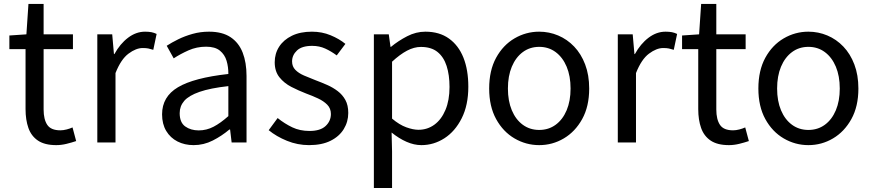

<svg xmlns="http://www.w3.org/2000/svg" viewBox="-20 -716 4386 965"><path d="M262.5 13.4Q204.9 13.4 171 -9.3Q137.2 -32 122.8 -72.8Q108.4 -113.5 108.4 -167.7V-469H27.1V-537.6L112.7 -543.4L123 -696.2H199.2V-543.4H346.6V-469H199.2V-165.4Q199.2 -116 217.6 -88.5Q235.9 -61 283.4 -61Q298 -61 315.1 -65.4Q332.1 -69.8 344.5 -75.6L362.8 -7Q340.2 0.6 314.2 7Q288.2 13.4 262.5 13.4Z M469.1 0V-543.4H544L552.7 -444.4H555.1Q583.4 -495.9 623.6 -526.3Q663.7 -556.8 709.2 -556.8Q727.9 -556.8 741.2 -554.2Q754.6 -551.6 767.2 -545.4L750.4 -465.6Q736.2 -470.2 725.3 -472.4Q714.3 -474.6 697.2 -474.6Q663.7 -474.6 625.9 -446.4Q588 -418.2 560.5 -348.8V0Z M953.2 13.4Q907.9 13.4 872.1 -4.9Q836.2 -23.2 815.4 -57.9Q794.6 -92.5 794.6 -141.3Q794.6 -230.1 874.5 -277.5Q954.3 -325 1127.7 -344.2Q1128.1 -379.4 1118.8 -410.5Q1109.5 -441.7 1085.2 -461.5Q1060.9 -481.3 1016 -481.3Q968.6 -481.3 927.1 -462.8Q885.7 -444.3 853 -422.7L817.9 -486Q843 -502.3 875.8 -518.5Q908.6 -534.7 947.9 -545.7Q987.1 -556.8 1030.5 -556.8Q1097.2 -556.8 1138.8 -529.1Q1180.3 -501.4 1199.7 -451.5Q1219.1 -401.6 1219.1 -334V0H1144.2L1136.5 -64.9H1132.7Q1094.6 -32.7 1049.3 -9.7Q1003.9 13.4 953.2 13.4ZM978.8 -60.6Q1018 -60.6 1053.3 -79Q1088.5 -97.4 1127.7 -132.4V-283.2Q1036.7 -273.1 982.8 -254.3Q929 -235.5 906 -209.1Q883.1 -182.6 883.1 -147.4Q883.1 -100.4 910.9 -80.5Q938.6 -60.6 978.8 -60.6Z M1533.1 13.4Q1475.6 13.4 1422.3 -8.3Q1369 -30 1330.5 -61.7L1375.4 -122.7Q1410.7 -94.3 1449 -76.1Q1487.2 -57.8 1535.9 -57.8Q1589.8 -57.8 1616.4 -82.6Q1643.1 -107.5 1643.1 -143.1Q1643.1 -171.1 1624.7 -189.8Q1606.2 -208.5 1577.5 -221.7Q1548.7 -235 1518.5 -246Q1480.9 -260.6 1444.6 -279.1Q1408.4 -297.7 1384.5 -327.5Q1360.7 -357.2 1360.7 -403Q1360.7 -446.6 1383 -481.3Q1405.3 -516 1447.2 -536.4Q1489.1 -556.8 1547.8 -556.8Q1598.3 -556.8 1641.6 -538.8Q1684.9 -520.9 1716 -495.4L1672.4 -437.5Q1644.4 -458.3 1614.6 -471.9Q1584.8 -485.5 1548.9 -485.5Q1497.2 -485.5 1472.6 -462.2Q1448 -438.9 1448 -407.3Q1448 -381.8 1464.4 -365Q1480.7 -348.2 1507.8 -336.5Q1535 -324.7 1565.2 -313.1Q1595.2 -301.9 1624.5 -289Q1653.7 -276.1 1677.5 -257.9Q1701.4 -239.8 1715.9 -213.5Q1730.4 -187.2 1730.4 -148.2Q1730.4 -104.1 1707.7 -67.1Q1685 -30.1 1641.3 -8.4Q1597.7 13.4 1533.1 13.4Z M1859.1 229V-543.4H1934L1942.7 -480.5H1945.1Q1982.2 -511.1 2026.5 -533.9Q2070.9 -556.8 2117.9 -556.8Q2188.4 -556.8 2236.5 -522.3Q2284.7 -487.8 2309.3 -426.1Q2333.8 -364.3 2333.8 -280Q2333.8 -187.5 2300.5 -121.5Q2267.3 -55.6 2213.7 -21.1Q2160.1 13.4 2097.9 13.4Q2061.3 13.4 2023.2 -3.3Q1985.1 -20 1948.2 -49.9L1950.5 45.2V229ZM2083.3 -63.7Q2128 -63.7 2163.3 -89.4Q2198.6 -115.2 2218.9 -163.6Q2239.3 -212 2239.3 -278.8Q2239.3 -339.2 2224.7 -384.5Q2210.1 -429.8 2178.8 -454.9Q2147.5 -480.1 2095.4 -480.1Q2061.3 -480.1 2025.6 -461.3Q1990 -442.4 1950.5 -405.9V-119.9Q1987.4 -88.7 2022 -76.2Q2056.6 -63.7 2083.3 -63.7Z M2690.1 13.4Q2623.6 13.4 2566 -20.3Q2508.4 -54 2473.5 -117.6Q2438.6 -181.2 2438.6 -271Q2438.6 -361.9 2473.5 -425.7Q2508.4 -489.4 2566 -523.1Q2623.6 -556.8 2690.1 -556.8Q2739.9 -556.8 2785.3 -537.7Q2830.7 -518.6 2865.8 -481.9Q2900.8 -445.3 2921 -392.1Q2941.3 -338.9 2941.3 -271Q2941.3 -181.2 2906.1 -117.6Q2870.8 -54 2813.7 -20.3Q2756.7 13.4 2690.1 13.4ZM2690.1 -62.9Q2737.2 -62.9 2772.7 -88.9Q2808.2 -114.9 2828 -161.8Q2847.7 -208.7 2847.7 -271Q2847.7 -333.8 2828 -380.8Q2808.2 -427.8 2772.7 -454.2Q2737.2 -480.5 2690.1 -480.5Q2643.1 -480.5 2607.6 -454.2Q2572.1 -427.8 2552.4 -380.8Q2532.8 -333.8 2532.8 -271Q2532.8 -208.7 2552.4 -161.8Q2572.1 -114.9 2607.6 -88.9Q2643.1 -62.9 2690.1 -62.9Z M3085.1 0V-543.4H3160L3168.7 -444.4H3171.1Q3199.4 -495.9 3239.6 -526.3Q3279.7 -556.8 3325.2 -556.8Q3343.9 -556.8 3357.2 -554.2Q3370.6 -551.6 3383.2 -545.4L3366.4 -465.6Q3352.2 -470.2 3341.3 -472.4Q3330.3 -474.6 3313.2 -474.6Q3279.7 -474.6 3241.9 -446.4Q3204 -418.2 3176.5 -348.8V0Z M3643.5 13.4Q3585.9 13.4 3552 -9.3Q3518.2 -32 3503.8 -72.8Q3489.4 -113.5 3489.4 -167.7V-469H3408.1V-537.6L3493.7 -543.4L3504 -696.2H3580.2V-543.4H3727.6V-469H3580.2V-165.4Q3580.2 -116 3598.6 -88.5Q3616.9 -61 3664.4 -61Q3679 -61 3696.1 -65.4Q3713.1 -69.8 3725.5 -75.6L3743.8 -7Q3721.2 0.6 3695.2 7Q3669.2 13.4 3643.5 13.4Z M4043.1 13.4Q3976.6 13.4 3919 -20.3Q3861.4 -54 3826.5 -117.6Q3791.6 -181.2 3791.6 -271Q3791.6 -361.9 3826.5 -425.7Q3861.4 -489.4 3919 -523.1Q3976.6 -556.8 4043.1 -556.8Q4092.9 -556.8 4138.3 -537.7Q4183.7 -518.6 4218.8 -481.9Q4253.8 -445.3 4274 -392.1Q4294.3 -338.9 4294.3 -271Q4294.3 -181.2 4259.1 -117.6Q4223.8 -54 4166.7 -20.3Q4109.7 13.4 4043.1 13.4ZM4043.1 -62.9Q4090.2 -62.9 4125.7 -88.9Q4161.2 -114.9 4181 -161.8Q4200.7 -208.7 4200.7 -271Q4200.7 -333.8 4181 -380.8Q4161.2 -427.8 4125.7 -454.2Q4090.2 -480.5 4043.1 -480.5Q3996.1 -480.5 3960.6 -454.2Q3925.1 -427.8 3905.4 -380.8Q3885.8 -333.8 3885.8 -271Q3885.8 -208.7 3905.4 -161.8Q3925.1 -114.9 3960.6 -88.9Q3996.1 -62.9 4043.1 -62.9Z"/></svg>

Font: Shanggu Sans SC VF
Style: Regular
Weight: 250
Designer: GuiWonder
Version: Version 1.021